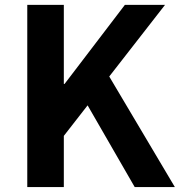

<svg xmlns="http://www.w3.org/2000/svg" viewBox="-20 -760 730 780"><path d="M90.8 0V-740.2H239.3V-418.9H242.2L487.3 -740.2H650.4L423.8 -449.2L690.4 0H527.3L335.9 -332L239.3 -208V0Z"/></svg>

Font: Taipei Sans TC Beta
Style: Bold
Weight: 700
Designer: JT Foundry
Foundry: JT Foundry
Version: Version 1.000